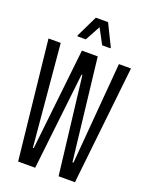

<svg xmlns="http://www.w3.org/2000/svg" viewBox="-162 -965 811 1048"><g transform="rotate(20 243.5 -441.5)"><path d="M78 0 4 -688H75L128 -98H133L198 -688H290L358 -98H364L413 -688H483L408 0H313L246 -564H241L177 0ZM148 -753V-759L208 -883H279L340 -759V-753H292L245 -841L197 -753Z"/></g></svg>

Font: Saira UltraCondensed Medium
Style: Regular
Weight: 500
Width: 1
Designer: Hector Gatti with collaboration of the Omnibus-Type team
Foundry: Omnibus-Type
Version: Version 1.101